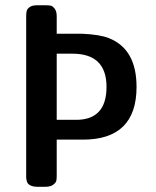

<svg xmlns="http://www.w3.org/2000/svg" viewBox="-20 -714 596 734"><path d="M80.1 -43.9V-651.9Q80.1 -664.1 82 -672.1Q84 -680.2 93.5 -687Q103 -693.8 121.1 -693.8H154.8Q166 -693.8 173.6 -692.4Q181.2 -690.9 189 -680.9Q196.8 -670.9 196.8 -651.9V-585H293.9Q362.8 -582 397 -567.9Q502 -525.9 502 -381.8Q502 -179.7 295.9 -180.2H196.8V-42Q196.8 -29.8 195.3 -22.9Q193.8 -16.1 183.8 -8.1Q173.8 0 153.8 0H121.1Q108.9 0 100.3 -3.4Q91.8 -6.8 87.9 -11Q84 -15.1 82 -22.9Q80.1 -30.8 80.1 -33.4Q80.1 -36.1 80.1 -43.9ZM196.8 -255.9H271Q387.2 -255.9 387.2 -381.8Q387.2 -508.8 256.8 -508.8H196.8Z"/></svg>

Font: CMU Sans Serif Demi Condensed
Style: DemiCondensed
Weight: 600
Width: 3
Version: Version 0.7.0